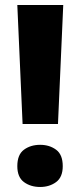

<svg xmlns="http://www.w3.org/2000/svg" viewBox="-20 -734 320 765"><path d="M211 -240H70L49 -714H232ZM49 -72Q49 -118 75.5 -137.5Q102 -157 140 -157Q177 -157 203.5 -137.5Q230 -118 230 -72Q230 -28 203.5 -8.5Q177 11 140 11Q102 11 75.5 -8.5Q49 -28 49 -72Z"/></svg>

Font: Noto Sans Thai Looped UI Condensed ExtraBold
Style: Regular
Weight: 800
Width: 3
Designer: Cadson Demak Team
Foundry: Cadson Demak Co., Ltd.
Version: Version 1.000